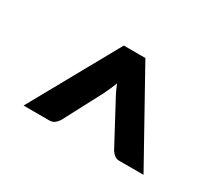

<svg xmlns="http://www.w3.org/2000/svg" viewBox="-73 -872 718 632"><g transform="rotate(30 286.0 -556.0)"><path d="M58 -388 245 -724H327L514 -388H421Q411 -388 403 -394.5Q395 -401 390 -409L313 -553Q303 -571 297 -584Q291 -597 288 -605Q283 -592 277.5 -579.5Q272 -567 265 -553L189 -409Q184 -401 176 -394.5Q168 -388 156 -388Z"/></g></svg>

Font: Aleo
Style: Bold
Weight: 700
Designer: Alessio Laiso
Foundry: Alessio Laiso
Version: Version 2.001;gftools[0.9.29]